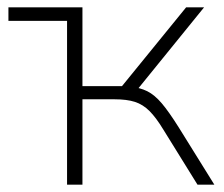

<svg xmlns="http://www.w3.org/2000/svg" viewBox="-20 -504 612 524"><path d="M163 0V-447H3V-484H205V-269H313L488 -484H537L352 -256L333 -268Q362 -265 382 -255Q402 -245 421.5 -222Q441 -199 468 -156L565 0H519L426 -150Q406 -183 388 -201Q370 -219 348 -226Q326 -233 293 -233H205V0Z"/></svg>

Font: Nunito Sans 12pt ExtraLight
Style: Regular
Weight: 200
Designer: Vernon Adams
Foundry: Vernon Adams
Version: Version 3.101;gftools[0.9.27]